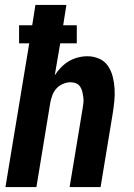

<svg xmlns="http://www.w3.org/2000/svg" viewBox="-20 -755 540 775"><path d="M2 0 98 -580H57V-653H110L123 -735H248L235 -653H290V-580H223L201 -451Q212 -468 226.5 -483Q241 -498 258 -508Q275 -518 294.5 -523Q314 -528 333 -528Q358 -528 380.5 -518Q403 -508 416 -488.5Q429 -469 435 -445.5Q441 -422 442.5 -397Q444 -372 441.5 -347Q439 -322 435 -297L386 0H261L313 -314Q315 -326 316.5 -338Q318 -350 316.5 -361.5Q315 -373 312.5 -384Q310 -395 304 -404.5Q298 -414 287.5 -418.5Q277 -423 265 -423Q250 -423 234.5 -416.5Q219 -410 208 -398Q197 -386 191.5 -371Q186 -356 183 -341L127 0Z"/></svg>

Font: Iosevka SS18 Extrabold
Style: Italic
Weight: 800
Italic angle: -9°
Monospace: yes
Designer: Belleve Invis
Foundry: Belleve Invis
Version: Version 25.1.1; ttfautohint (v1.8.4)